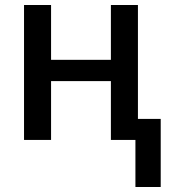

<svg xmlns="http://www.w3.org/2000/svg" viewBox="-20 -559 684 767"><path d="M521 188H622V-84H531V-539H423V-320H184V-539H76V0H184V-235H423V0H521Z"/></svg>

Font: Noto Sans Thai Medium
Style: Regular
Weight: 500
Designer: Monotype Design Team
Foundry: Monotype Imaging Inc.
Version: Version 1.901